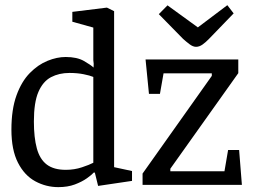

<svg xmlns="http://www.w3.org/2000/svg" viewBox="-20 -729 997 757"><path d="M210 8.8Q161.9 8.8 119.3 -14.1Q76.7 -37 50.9 -87.4Q25 -137.8 25 -217.8Q25 -297.5 45 -352.8Q65 -408 97.6 -441.1Q130.2 -474.2 167.4 -489.2Q204.5 -504.3 238.8 -504.3Q283.7 -504.3 310.9 -488.6Q338.2 -472.9 348.9 -462.7L349.4 -477.5L347.9 -492V-620.3L265.2 -643.3V-682.2L401.6 -699L429.9 -685V-69.9L500.5 -54.7V-15.8L366.8 4L354 -48.2L350.2 -49.1Q341.7 -39.6 322.3 -25.9Q303 -12.2 274.9 -1.7Q246.8 8.8 210 8.8ZM239.3 -59.4Q273.1 -59.4 303.1 -69.4Q333.2 -79.4 347.9 -87.3V-425.7Q334.6 -431.4 309.5 -436.4Q284.5 -441.4 253.6 -441.4Q213 -441.4 181.1 -424.7Q149.2 -407.9 131.4 -366.5Q113.6 -325.1 113.6 -250.2Q113.6 -186.4 125.3 -143.7Q137 -101 164.5 -80.2Q192.1 -59.4 239.3 -59.4ZM542.1 0V-44.7L815.1 -429.8V-439.8H624.8L610.6 -358.9H567.3L553.9 -494.5H919.5V-440.6L651.6 -63.8V-53.8H865L879.3 -137.5H922.8L933.7 0ZM753 -544.4Q740.8 -544.4 727.2 -554.7Q713.6 -565 701.9 -575.6L606.2 -673.2L640.4 -707.9L760.1 -621L876.3 -708.6L901.2 -676.2L803.9 -575.6Q791.5 -562.7 778.7 -553.5Q766 -544.4 753 -544.4Z"/></svg>

Font: Faustina Light
Style: Regular
Weight: 300
Designer: Alfonso Garcia
Foundry: http://www.omnibus-type.com
Version: Version 1.200